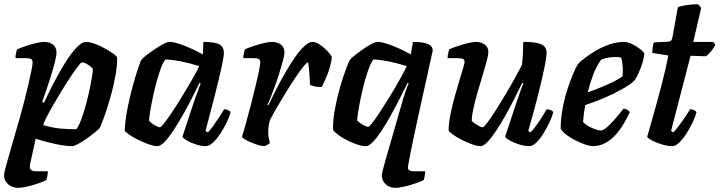

<svg xmlns="http://www.w3.org/2000/svg" viewBox="-28 -701 3452 921"><path d="M58.5 200Q31.5 200 11.5 183.2Q-8.5 166.5 -8.5 140.5Q-8.5 128.5 2.8 87.8Q14 47 31.2 -12Q48.5 -71 67 -136Q77.5 -172.5 88.2 -214.8Q99 -257 108.2 -296.2Q117.5 -335.5 123 -364Q128.5 -392.5 128.5 -402Q128.5 -414 120.8 -418Q113 -422 99 -422H46.5Q46 -434.5 49.2 -447.8Q52.5 -461 53.5 -464Q68.5 -471 93.5 -479.5Q118.5 -488 143.5 -494Q168.5 -500 182 -500Q209.5 -500 226.2 -487Q243 -474 243 -448.5Q243 -433 234.8 -401.2Q226.5 -369.5 215 -332.5Q203.5 -295.5 192.2 -262.8Q181 -230 174.5 -213L183 -208Q203 -252 229 -302Q255 -352 283 -397.5Q311 -443 337.8 -471.5Q364.5 -500 385.5 -500Q402 -500 426.2 -491Q450.5 -482 474.5 -469Q498.5 -456 515.5 -443.5Q532.5 -431 534 -425Q534.5 -388.5 527 -344.8Q519.5 -301 507.8 -257Q496 -213 483.8 -176Q471.5 -139 462 -114.8Q452.5 -90.5 449.5 -86.5Q443.5 -79 426.2 -65Q409 -51 387.5 -36Q366 -21 346.8 -10.5Q327.5 0 318 0Q287 0 238 -10.2Q189 -20.5 143 -35.5L116.5 86Q112.5 105 119.8 112.8Q127 120.5 143 120.5H201.5Q201.5 131.5 199 143.5Q196.5 155.5 194.5 162.5Q181.5 169.5 156 178.5Q130.5 187.5 103.8 193.8Q77 200 58.5 200ZM337.5 -81Q348 -92 359.2 -121Q370.5 -150 381 -187.5Q391.5 -225 399.8 -262.8Q408 -300.5 412.8 -329.5Q417.5 -358.5 417.5 -370Q412 -378.5 401.8 -385.8Q391.5 -393 381.5 -397.5Q371.5 -402 365 -402Q361 -402 346.5 -383.2Q332 -364.5 311.5 -334Q291 -303.5 269.2 -267.8Q247.5 -232 227.8 -198Q208 -164 194.8 -138Q181.5 -112 179.5 -101Q226.5 -87 265.8 -84Q305 -81 337.5 -81Z M727 0Q710.5 0 685 -9Q659.5 -18 633.5 -31Q607.5 -44 589.8 -56.5Q572 -69 570 -75Q571.5 -112 579 -155.8Q586.5 -199.5 597.2 -243.5Q608 -287.5 619 -324.5Q630 -361.5 638.8 -386Q647.5 -410.5 650.5 -414.5Q655.5 -421.5 673.2 -435.2Q691 -449 713 -464Q735 -479 754.5 -489.5Q774 -500 783.5 -500Q802.5 -500 829 -491.5Q855.5 -483 885.8 -469.5Q916 -456 945 -440L947.5 -500Q1003.5 -500 1024.8 -487.5Q1046 -475 1046 -448.5Q1046 -430 1035 -379.5Q1024 -329 1004.5 -251.8Q985 -174.5 958 -73L969 -66Q980 -76.5 994 -96Q1008 -115.5 1022.5 -137.8Q1037 -160 1047.5 -177Q1056.5 -177 1066.2 -172.5Q1076 -168 1078 -163Q1073 -142 1059.8 -114.5Q1046.5 -87 1029.2 -60.5Q1012 -34 993.5 -17Q975 0 959 0Q937 0 911.8 -8.2Q886.5 -16.5 868.2 -27.2Q850 -38 847 -45L898.5 -201Q905 -220 910.5 -235.8Q916 -251.5 922 -267Q928 -282.5 934.5 -301L929.5 -304Q913 -270 892 -229Q871 -188 848 -147.5Q825 -107 802.8 -73.5Q780.5 -40 761 -20Q741.5 0 727 0ZM739.5 -90.5Q744 -90.5 757.2 -107Q770.5 -123.5 789 -150.5Q807.5 -177.5 828 -210.2Q848.5 -243 868.2 -276Q888 -309 903.8 -337.5Q919.5 -366 927.5 -384Q876.5 -399.5 837.8 -407Q799 -414.5 766 -416Q755.5 -404 744.2 -374.8Q733 -345.5 722.8 -307.5Q712.5 -269.5 704.5 -231.2Q696.5 -193 691.8 -163.2Q687 -133.5 687 -121.5Q697 -110 714 -100.2Q731 -90.5 739.5 -90.5Z M1239.5 0Q1229 0 1212 -5Q1195 -10 1177.5 -17.2Q1160 -24.5 1147.2 -32.2Q1134.5 -40 1132.5 -45Q1141 -71 1152.8 -113.5Q1164.5 -156 1177.5 -206.2Q1190.5 -256.5 1201.5 -303.5Q1207 -326 1211.2 -346.2Q1215.5 -366.5 1218 -381.5Q1220.5 -396.5 1220.5 -402Q1220.5 -413.5 1212.8 -417.8Q1205 -422 1190 -422H1139Q1139 -432.5 1141.8 -444.8Q1144.5 -457 1146.5 -464Q1161 -471 1186.2 -479.5Q1211.5 -488 1236.5 -494Q1261.5 -500 1275 -500Q1303 -500 1319.8 -486.8Q1336.5 -473.5 1336.5 -448.5Q1336.5 -437.5 1329.8 -411.8Q1323 -386 1313 -353.8Q1303 -321.5 1291.5 -289.5Q1280 -257.5 1270 -232.8Q1260 -208 1255 -199L1259 -195.5Q1275.5 -230 1296.2 -270.8Q1317 -311.5 1340.2 -352Q1363.5 -392.5 1386.8 -426Q1410 -459.5 1432 -479.8Q1454 -500 1471.5 -500Q1484.5 -500 1499.5 -491Q1514.5 -482 1528.8 -469.5Q1543 -457 1552.8 -444.5Q1562.5 -432 1564 -426Q1558 -383 1543.5 -346.2Q1529 -309.5 1515 -283.5Q1493 -283.5 1479 -287Q1465 -290.5 1459 -294.5Q1458.5 -313 1457 -334.2Q1455.5 -355.5 1453.8 -374.5Q1452 -393.5 1449.5 -402Q1443.5 -401.5 1427.5 -381.8Q1411.5 -362 1390 -330.2Q1368.5 -298.5 1345.5 -261.2Q1322.5 -224 1301.8 -188.2Q1281 -152.5 1267 -125Q1263 -111.5 1260.8 -97.2Q1258.5 -83 1258.5 -68.5Q1258.5 -55 1260.8 -41.5Q1263 -28 1266.5 -15Q1262.5 -11 1255 -6.5Q1247.5 -2 1239.5 0Z M1868 200Q1840 200 1821.8 182.5Q1803.5 165 1803.5 140.5Q1803.5 136 1807.5 118.5Q1811.5 101 1818.5 76.5L1906.5 -229Q1914.5 -254.5 1921.5 -274.2Q1928.5 -294 1932.5 -301L1927.5 -304Q1911 -270 1890 -229Q1869 -188 1846.5 -147.5Q1824 -107 1802 -73.5Q1780 -40 1760.8 -20Q1741.5 0 1727.5 0Q1707 0 1680.8 -9.2Q1654.5 -18.5 1630 -31.8Q1605.5 -45 1588.8 -58.5Q1572 -72 1569.5 -80Q1568.5 -117.5 1575.8 -161.2Q1583 -205 1594 -248.2Q1605 -291.5 1617 -327.5Q1629 -363.5 1638.5 -387Q1648 -410.5 1651 -414.5Q1656 -421.5 1673.2 -435.2Q1690.5 -449 1712 -464Q1733.5 -479 1752.5 -489.5Q1771.5 -500 1781 -500Q1800 -500 1826.8 -491.5Q1853.5 -483 1883.8 -469.5Q1914 -456 1942.5 -440L1953 -500Q1962 -500 1977.5 -499.2Q1993 -498.5 2009.2 -494.8Q2025.5 -491 2036.5 -482.8Q2047.5 -474.5 2047.5 -459.5Q2047.5 -456.5 2047 -453.8Q2046.5 -451 2045.5 -448Q2036 -402.5 2024.2 -351Q2012.5 -299.5 2000.8 -246.2Q1989 -193 1977.8 -141.2Q1966.5 -89.5 1956.8 -43.8Q1947 2 1939.8 38.5Q1932.5 75 1929 98Q1927.5 111 1935.2 115.8Q1943 120.5 1955 120.5H2011.5Q2011.5 131 2009.2 143.5Q2007 156 2005 162.5Q1992 169.5 1966.5 178.2Q1941 187 1914 193.5Q1887 200 1868 200ZM1738 -92.5Q1742.5 -92.5 1755.5 -108.5Q1768.5 -124.5 1786.5 -151.5Q1804.5 -178.5 1825 -211Q1845.5 -243.5 1864.8 -276.2Q1884 -309 1899.5 -337.5Q1915 -366 1923 -384Q1871 -400 1833.2 -407.2Q1795.5 -414.5 1764 -416Q1753.5 -404 1742.2 -375Q1731 -346 1720.8 -308.2Q1710.5 -270.5 1702.8 -233Q1695 -195.5 1690.2 -165.8Q1685.5 -136 1685.5 -123.5Q1691.5 -116 1701.8 -109Q1712 -102 1722.5 -97.2Q1733 -92.5 1738 -92.5Z M2277 0Q2261 0 2236 -9Q2211 -18 2185.8 -31Q2160.5 -44 2143.2 -56.5Q2126 -69 2124 -75Q2124 -105 2131.5 -145.2Q2139 -185.5 2150.5 -227.8Q2162 -270 2173.5 -307.8Q2185 -345.5 2192.8 -371.5Q2200.5 -397.5 2200.5 -404Q2200.5 -415 2192.5 -418.5Q2184.5 -422 2171.5 -422H2119Q2119 -434 2122 -446Q2125 -458 2126.5 -464Q2141 -471 2166 -479.5Q2191 -488 2215.8 -494Q2240.5 -500 2254.5 -500Q2279.5 -500 2297 -487.5Q2314.5 -475 2314.5 -451.5Q2314.5 -437.5 2306.5 -407.2Q2298.5 -377 2286.5 -337.8Q2274.5 -298.5 2262.5 -257.2Q2250.5 -216 2242.8 -180.2Q2235 -144.5 2235 -121.5Q2244.5 -110.5 2261.8 -100.5Q2279 -90.5 2287.5 -90.5Q2293 -90.5 2310.2 -113.5Q2327.5 -136.5 2350.8 -173Q2374 -209.5 2398.5 -250.8Q2423 -292 2443.5 -329.2Q2464 -366.5 2475.5 -389.5Q2479 -413.5 2480.5 -444.8Q2482 -476 2482 -500Q2525 -500 2549.2 -494.5Q2573.5 -489 2583.8 -477.5Q2594 -466 2594 -448.5Q2594 -430 2584 -379.2Q2574 -328.5 2554.5 -251Q2535 -173.5 2506 -73L2517 -66Q2528 -76.5 2542.5 -96.5Q2557 -116.5 2571.2 -139Q2585.5 -161.5 2595 -177Q2604 -177 2614 -172.5Q2624 -168 2626 -163Q2621 -142 2608 -114.5Q2595 -87 2578.5 -60.5Q2562 -34 2544.5 -17Q2527 0 2511.5 0Q2488.5 0 2462.2 -8.2Q2436 -16.5 2417 -27.2Q2398 -38 2395 -45L2446.5 -201Q2457 -233 2467 -260.5Q2477 -288 2482.5 -301L2477.5 -304Q2461 -270 2440.2 -229Q2419.5 -188 2396.8 -147.5Q2374 -107 2351.8 -73.5Q2329.5 -40 2310.2 -20Q2291 0 2277 0Z M2813.5 0Q2802.5 0 2781.2 -7Q2760 -14 2735.8 -26Q2711.5 -38 2691 -53Q2670.5 -68 2661.5 -84Q2661.5 -128.5 2670 -176Q2678.5 -223.5 2692 -266.8Q2705.5 -310 2719.8 -343.5Q2734 -377 2744.5 -394Q2754.5 -405 2777 -422.5Q2799.5 -440 2830.2 -458Q2861 -476 2896.2 -488Q2931.5 -500 2967 -500Q2983 -500 3005.2 -489Q3027.5 -478 3044.8 -464Q3062 -450 3063 -441Q3060 -420 3052.5 -395.8Q3045 -371.5 3035 -350.2Q3025 -329 3016 -315.5Q2998 -297 2958.8 -274.8Q2919.5 -252.5 2871.8 -232Q2824 -211.5 2779.5 -197Q2773.5 -164 2771.8 -147.8Q2770 -131.5 2769 -116Q2775.5 -107 2791.5 -97.5Q2807.5 -88 2825.5 -81.5Q2843.5 -75 2854.5 -75Q2862.5 -75 2874 -83.2Q2885.5 -91.5 2900 -106.2Q2914.5 -121 2930.5 -139.8Q2946.5 -158.5 2963 -180Q2972 -180 2981.5 -174Q2991 -168 2993 -163Q2981.5 -138 2965 -109.5Q2948.5 -81 2926.5 -56Q2904.5 -31 2876.5 -15.5Q2848.5 0 2813.5 0ZM2791 -258Q2825 -270 2856 -282.8Q2887 -295.5 2913.5 -308.5Q2940 -321.5 2958 -334.5Q2959 -342.5 2959.2 -350Q2959.5 -357.5 2959.5 -365Q2959.5 -381 2957.5 -396.8Q2955.5 -412.5 2951.5 -425Q2944 -426.5 2936.8 -427Q2929.5 -427.5 2921.5 -427.5Q2905 -427.5 2888 -424.2Q2871 -421 2855.5 -415Q2832.5 -383 2817 -341.2Q2801.5 -299.5 2791 -258Z M3197 0Q3174 0 3146.8 -8.2Q3119.5 -16.5 3099.5 -27.2Q3079.5 -38 3076.5 -45Q3089 -88.5 3101.5 -132.5Q3114 -176.5 3125.8 -219.2Q3137.5 -262 3147.5 -301.2Q3157.5 -340.5 3165.2 -374.2Q3173 -408 3177.5 -435L3101 -447Q3101 -463.5 3103.5 -477.8Q3106 -492 3108.5 -497.5L3175.5 -501Q3186.5 -502 3191.2 -506.8Q3196 -511.5 3198 -524L3223.5 -666Q3237.5 -672.5 3265.5 -676.8Q3293.5 -681 3321 -680.5L3335.5 -663L3297.5 -500H3393.5L3403.5 -487Q3396 -471 3382.5 -454.2Q3369 -437.5 3357.5 -431L3284.5 -433.5L3191 -73L3202 -66Q3212 -76 3227.2 -96Q3242.5 -116 3257.5 -138.5Q3272.5 -161 3282.5 -177Q3292.5 -177 3301.8 -172.2Q3311 -167.5 3313 -163Q3307.5 -142 3294.8 -114.5Q3282 -87 3265 -60.5Q3248 -34 3230.2 -17Q3212.5 0 3197 0Z"/></svg>

Font: Texturina Medium
Style: Italic
Weight: 500
Italic angle: -11°
Designer: Guillermo Torres Carreño
Foundry: Omnibus-Type
Version: Version 1.002